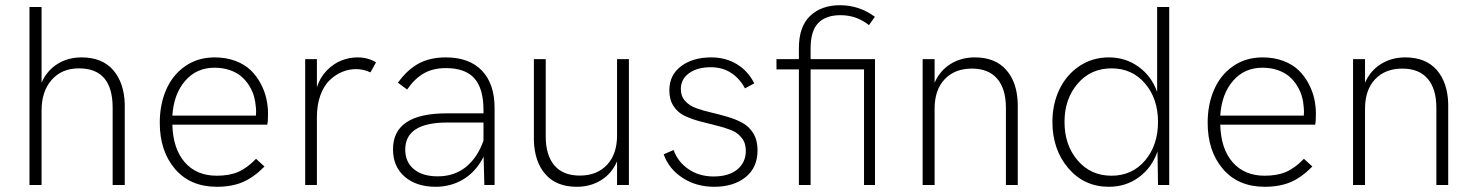

<svg xmlns="http://www.w3.org/2000/svg" viewBox="-20 -717 5713 744"><path d="M94.2 0V-689.9H141.1V-396.5Q161.6 -443.4 202.4 -469Q243.2 -494.6 295.9 -494.6Q375.5 -494.6 418.2 -445.8Q460.9 -397 463.4 -314.5V0H416.5V-299.3Q416.5 -452.1 286.1 -452.1Q219.2 -452.1 180.2 -407.5Q141.1 -362.8 141.1 -289.1V0Z M820.3 6.8Q717.3 6.8 658.2 -62.3Q599.1 -131.3 599.1 -241.2Q599.1 -312.5 624 -369.6Q648.9 -426.8 697.8 -460.7Q746.6 -494.6 812 -494.6Q856.9 -494.6 893.1 -480.7Q929.2 -466.8 952.1 -444.3Q975.1 -421.9 990.5 -392.6Q1005.9 -363.3 1012.2 -334.2Q1018.6 -305.2 1018.6 -275.9Q1018.6 -245.1 1015.6 -233.9H647.9Q650.4 -140.6 695.8 -88.4Q741.2 -36.1 820.3 -36.1Q868.7 -36.1 902.8 -50.8Q937 -65.4 972.2 -101.6L1004.9 -71.8Q962.9 -29.3 920.4 -11.2Q877.9 6.8 820.3 6.8ZM647.9 -269H971.7Q973.1 -284.7 971.7 -299.3Q970.2 -321.8 964.4 -343Q958.5 -364.3 945.8 -384.8Q933.1 -405.3 915.3 -420.7Q897.5 -436 870.6 -445.3Q843.8 -454.6 811.5 -454.6Q741.2 -454.6 697.3 -403.6Q653.3 -352.5 647.9 -269Z M1162.6 0V-487.8H1208V-378.9Q1220.2 -417.5 1246.8 -444.3Q1273.4 -471.2 1303.7 -482.9Q1334 -494.6 1365.2 -494.6Q1406.7 -494.6 1437 -475.1L1415.5 -436.5Q1388.7 -449.2 1359.4 -449.2Q1332.5 -449.2 1306.6 -438.7Q1280.8 -428.2 1258.3 -407.2Q1235.8 -386.2 1221.9 -348.9Q1208 -311.5 1208 -263.2V0Z M1707.5 -494.6Q1798.3 -494.6 1847.4 -443.4Q1896.5 -392.1 1896.5 -298.8V0H1856.9L1854 -109.9Q1825.2 -52.7 1776.6 -22.9Q1728 6.8 1668.5 6.8Q1593.8 6.8 1548.3 -32.2Q1502.9 -71.3 1502.9 -138.7Q1502.9 -277.8 1710.9 -277.8H1853.5V-291Q1853.5 -373.5 1818.4 -413.3Q1783.2 -453.1 1707.5 -453.1Q1657.7 -453.1 1622.1 -432.6Q1586.4 -412.1 1557.6 -370.1L1522 -396.5Q1558.1 -446.8 1602.1 -470.7Q1646 -494.6 1707.5 -494.6ZM1676.3 -33.7Q1740.2 -33.7 1785.2 -69.8Q1830.1 -106 1853.5 -171.9V-242.2H1712.9Q1550.3 -242.2 1550.3 -137.2Q1550.3 -89.4 1583.7 -61.5Q1617.2 -33.7 1676.3 -33.7Z M2215.3 6.8Q2135.7 6.8 2093.3 -42Q2050.8 -90.8 2048.8 -173.8V-487.8H2094.7V-188.5Q2094.7 -115.2 2128.4 -75.9Q2162.1 -36.6 2226.6 -36.6Q2293 -36.6 2332 -78.1Q2371.1 -119.6 2371.1 -192.4V-487.8H2417V0H2371.1V-91.8Q2350.6 -44.4 2309.3 -18.8Q2268.1 6.8 2215.3 6.8Z M2747.6 6.8Q2677.7 6.8 2624.5 -28.1Q2571.3 -63 2551.8 -119.1L2590.3 -135.7Q2606 -90.8 2647.2 -62Q2688.5 -33.2 2745.6 -33.2Q2804.2 -33.2 2837.2 -60.5Q2870.1 -87.9 2870.1 -132.8Q2870.1 -163.1 2853.8 -183.3Q2837.4 -203.6 2811.3 -213.6Q2785.2 -223.6 2753.7 -231.2Q2722.2 -238.8 2690.4 -247.3Q2658.7 -255.9 2632.6 -268.3Q2606.4 -280.8 2590.1 -305.7Q2573.7 -330.6 2573.7 -366.7Q2573.7 -426.3 2619.1 -460.4Q2664.6 -494.6 2735.8 -494.6Q2791.5 -494.6 2835 -468.5Q2878.4 -442.4 2902.8 -394L2866.7 -374.5Q2846.7 -412.6 2813 -434.6Q2779.3 -456.5 2734.4 -456.5Q2681.6 -456.5 2649.9 -433.3Q2618.2 -410.2 2618.2 -372.1Q2618.2 -344.7 2634.5 -326.2Q2650.9 -307.6 2677.2 -298.1Q2703.6 -288.6 2735.1 -281.2Q2766.6 -273.9 2798.3 -264.6Q2830.1 -255.4 2856.4 -241.2Q2882.8 -227.1 2899.2 -200.2Q2915.5 -173.3 2915.5 -134.8Q2915.5 -67.4 2868.9 -30.3Q2822.3 6.8 2747.6 6.8Z M3370.6 -487.8V0H3328.1V-448.2H3121.1V0H3075.7V-448.2H2988.8V-487.8H3075.7V-530.3Q3075.7 -614.3 3119.4 -655.5Q3163.1 -696.8 3234.9 -696.8Q3309.6 -696.8 3370.1 -651.9L3347.2 -619.6Q3299.3 -658.2 3236.8 -658.2Q3180.2 -658.2 3150.6 -627.7Q3121.1 -597.2 3121.1 -529.8V-487.8Z M3555.2 0V-487.8H3601.6V-396.5Q3622.1 -443.4 3663.3 -469Q3704.6 -494.6 3757.3 -494.6Q3836.9 -494.6 3879.4 -445.8Q3921.9 -397 3923.8 -314.5V0H3877.9V-299.3Q3877.9 -372.6 3844.2 -411.9Q3810.5 -451.2 3746.1 -451.2Q3679.7 -451.2 3640.6 -409.9Q3601.6 -368.7 3601.6 -295.9V0Z M4277.3 6.8Q4181.2 6.8 4119.6 -65.4Q4058.1 -137.7 4058.1 -244.6Q4058.1 -314 4085.4 -370.8Q4112.8 -427.7 4163.1 -461.2Q4213.4 -494.6 4276.9 -494.6Q4341.3 -494.6 4391.6 -458.5Q4441.9 -422.4 4463.9 -360.8V-689.9H4510.7V0H4467.3L4465.3 -129.9Q4443.4 -66.9 4392.8 -30Q4342.3 6.8 4277.3 6.8ZM4287.1 -36.1Q4367.2 -36.1 4417.2 -95.2Q4467.3 -154.3 4467.3 -244.6Q4467.3 -334.5 4417.2 -393.3Q4367.2 -452.1 4287.1 -452.1Q4206.5 -452.1 4155.8 -392.8Q4105 -333.5 4105 -244.6Q4105 -154.8 4155.8 -95.5Q4206.5 -36.1 4287.1 -36.1Z M4880.9 6.8Q4777.8 6.8 4718.8 -62.3Q4659.7 -131.3 4659.7 -241.2Q4659.7 -312.5 4684.6 -369.6Q4709.5 -426.8 4758.3 -460.7Q4807.1 -494.6 4872.6 -494.6Q4917.5 -494.6 4953.6 -480.7Q4989.7 -466.8 5012.7 -444.3Q5035.6 -421.9 5051 -392.6Q5066.4 -363.3 5072.8 -334.2Q5079.1 -305.2 5079.1 -275.9Q5079.1 -245.1 5076.2 -233.9H4708.5Q4710.9 -140.6 4756.3 -88.4Q4801.8 -36.1 4880.9 -36.1Q4929.2 -36.1 4963.4 -50.8Q4997.6 -65.4 5032.7 -101.6L5065.4 -71.8Q5023.4 -29.3 4981 -11.2Q4938.5 6.8 4880.9 6.8ZM4708.5 -269H5032.2Q5033.7 -284.7 5032.2 -299.3Q5030.8 -321.8 5024.9 -343Q5019 -364.3 5006.3 -384.8Q4993.7 -405.3 4975.8 -420.7Q4958 -436 4931.2 -445.3Q4904.3 -454.6 4872.1 -454.6Q4801.8 -454.6 4757.8 -403.6Q4713.9 -352.5 4708.5 -269Z M5223.1 0V-487.8H5269.5V-396.5Q5290 -443.4 5331.3 -469Q5372.6 -494.6 5425.3 -494.6Q5504.9 -494.6 5547.4 -445.8Q5589.8 -397 5591.8 -314.5V0H5545.9V-299.3Q5545.9 -372.6 5512.2 -411.9Q5478.5 -451.2 5414.1 -451.2Q5347.7 -451.2 5308.6 -409.9Q5269.5 -368.7 5269.5 -295.9V0Z"/></svg>

Font: HK Grotesk Light Legacy
Style: Regular
Weight: 300
Designer: Alfredo Marco Pradil
Foundry: Hanken Design Co.
Version: Version 2.022;PS 002.022;hotconv 1.0.88;makeotf.lib2.5.64775